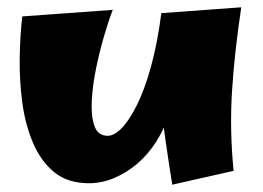

<svg xmlns="http://www.w3.org/2000/svg" viewBox="-20 -484 721 526"><path d="M224 18Q166 18 129 -12Q92 -42 70.5 -92.5Q49 -143 41 -203.5Q33 -264 34 -325.5Q35 -387 41 -439L289 -457Q279 -432 266.5 -390Q254 -348 244 -300.5Q234 -253 231.5 -210Q229 -167 238.5 -139.5Q248 -112 275 -112Q293 -112 313.5 -133Q334 -154 355 -196Q376 -238 393.5 -301Q411 -364 422 -448L459 -276Q459 -224 445.5 -179Q432 -134 409 -97.5Q386 -61 356 -35.5Q326 -10 292 4Q258 18 224 18ZM452 22Q441 -46 433 -102.5Q425 -159 421.5 -212Q418 -265 418 -322Q418 -379 422 -448L641 -464Q622 -338 615.5 -232Q609 -126 620 -16Z"/></svg>

Font: Marhey Light
Style: Regular
Weight: 300
Designer: Nur Syamsi & Bustanul Arifin
Foundry: Namelatype
Version: Version 1.000